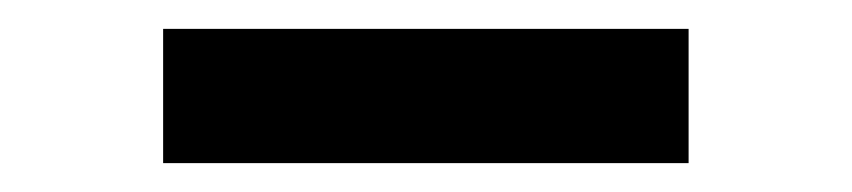

<svg xmlns="http://www.w3.org/2000/svg" viewBox="-20 -904 590 133"><path d="M93 -791V-884H457V-791Z"/></svg>

Font: M PLUS Code Latin SemiExpanded SemiBold
Style: Regular
Weight: 600
Width: 6
Designer: Coji Morishita
Foundry: UNDERFOREST DESIGN
Version: Version 1.002; ttfautohint (v1.8.3)